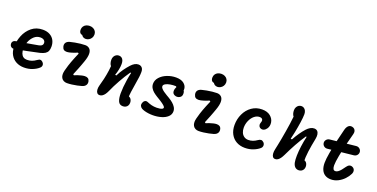

<svg xmlns="http://www.w3.org/2000/svg" viewBox="-22 -1654 5004 2548"><g transform="rotate(20 2480.0 -380.0)"><path d="M80.9 -200.1Q80.9 -281.5 112.9 -361.4Q144.8 -441.3 209 -493.8Q273.2 -546.2 364.8 -546.2Q423.9 -546.2 465 -523Q506.2 -499.9 526.5 -460.7Q546.9 -421.4 546.9 -373.2Q546.9 -335.1 536.4 -310.8Q525.9 -286.5 501.2 -270.6Q476.6 -254.7 432.6 -243.6Q389.8 -232.8 259.6 -207Q129.3 -181.1 94.4 -175.8Q67.9 -171.6 50.5 -184.2Q33.2 -196.8 29.8 -220.2Q26.1 -244.8 40.2 -261Q54.2 -277.1 81.6 -280.9Q121.6 -287.2 145.2 -291Q168.9 -294.9 209.4 -301.6Q266.4 -311.2 297.7 -316.8Q329 -322.5 380.2 -331.8Q401.7 -336 414.4 -343.2Q427.1 -350.4 432.6 -360.5Q438.2 -370.5 438.2 -384.3Q438.2 -399 430.8 -411.1Q423.3 -423.2 407.8 -430.7Q392.2 -438.2 369.2 -438.2Q318.2 -438.2 280.9 -404Q243.7 -369.8 224.2 -319.9Q204.7 -270 204.7 -224.5Q204.7 -183.2 215.6 -154.9Q226.5 -126.6 247.7 -112Q268.8 -97.5 299.6 -97.5Q335.9 -97.5 366.8 -108.5Q397.8 -119.6 428.6 -141.8Q443.2 -152.3 454.3 -156.5Q465.5 -160.6 477.3 -157.6Q489.2 -154.7 502.5 -141.9Q521.1 -123.7 521.1 -101.5Q521.1 -79.3 502 -62.1Q468.8 -31.3 415 -9.6Q361.2 12.1 296.4 12.1Q234.2 12.1 185.2 -14.1Q136.2 -40.3 108.6 -88.5Q80.9 -136.6 80.9 -200.1Z M811.7 -83.7Q811.7 -103.8 818.8 -134.5Q825.9 -165.2 840.8 -212.2Q850 -240.9 860.5 -269.5Q870.9 -298.1 882.6 -326.6Q891.2 -347.8 900 -368.6Q908.9 -389.4 917.5 -409.3L904.7 -419.2Q871.8 -404.4 830.7 -391.4Q789.5 -378.3 762.9 -377.2Q734.7 -376.6 718.2 -388.2Q701.8 -399.8 694.8 -427.5Q687 -459.4 701.8 -482.4Q716.6 -505.4 753.8 -515.7Q782.8 -523.6 820.8 -530.6Q858.8 -537.6 896.6 -541.8Q934.3 -545.9 962.4 -545.9Q1000.7 -545.9 1025 -522.2Q1049.2 -498.4 1049.2 -450.7Q1049.2 -431.4 1043.6 -403Q1038 -374.7 1025.3 -339.4Q1016.3 -313.7 1005.8 -285.3Q995.2 -256.9 984.3 -228.8Q961.8 -170.8 943 -127.8L955.4 -117.9Q966.3 -122.3 978.8 -126.9Q991.2 -131.5 1004.8 -136.6Q1029.8 -144.9 1053.9 -150.7Q1078.1 -156.5 1097 -157.1Q1124.3 -158 1141.8 -147Q1159.2 -136 1165.2 -111.3Q1172.9 -80 1158 -56Q1143.1 -32 1107 -21Q1080.5 -13.1 1045.4 -5.7Q1010.3 1.8 972.8 6.5Q935.3 11.3 903.1 11.3Q878.5 11.3 857.7 1Q836.9 -9.4 824.3 -30.9Q811.7 -52.3 811.7 -83.7ZM873.6 -714.8 906.2 -662.6Q872 -652.4 852.5 -668Q833.1 -683.6 833.1 -718Q833.1 -745 846.5 -765Q859.8 -785.1 882.3 -795.4Q904.8 -805.8 931.6 -805.8Q958.9 -805.8 981 -794.7Q1003.1 -783.7 1015.6 -764Q1028.2 -744.4 1028.2 -718.8Q1028.2 -690.8 1014.5 -669.2Q1000.9 -647.8 979.9 -636.3Q958.9 -624.8 937.4 -624.8Q915.4 -624.8 898.3 -635.5Q881.2 -646.2 874.1 -666.8Q866.9 -687.2 873.6 -714.8Z M1621.5 -106.2Q1621.5 -146.9 1625.8 -196.4Q1630.2 -245.8 1638.6 -299.7Q1647 -353.6 1659.3 -405.6L1648.2 -408.9Q1596.4 -334.7 1546.8 -245.5Q1497.1 -156.3 1465.2 -82.3L1464 -79.8Q1450.9 -50.8 1435.9 -30.4Q1420.9 -10 1403.1 1.8Q1385.3 13.5 1365.4 13.5Q1341.4 13.5 1328.4 -3.6Q1315.3 -20.7 1313.9 -48.5Q1312.4 -76.2 1321.7 -109Q1335.9 -158.8 1347.7 -208.5Q1362.5 -273.8 1371.3 -338.2Q1380.2 -402.7 1380.2 -466.2L1408.1 -387.5Q1389.9 -387.5 1377.5 -400.7Q1365.2 -413.9 1358.8 -435.6Q1352.4 -457.3 1352.4 -482.2Q1352.4 -507.5 1362.9 -527.2Q1373.3 -546.8 1391.2 -557.8Q1409 -568.7 1429.8 -568.7Q1451.5 -568.7 1467.5 -557.8Q1483.5 -547 1492.2 -526Q1500.8 -504.9 1500.8 -475Q1500.8 -439.7 1492.2 -395.9Q1483.5 -352.2 1468.6 -311.2L1486.6 -308.3Q1514.3 -364.2 1546 -408.7Q1577.8 -453.2 1612.4 -491Q1635.8 -516.8 1661.4 -531.5Q1687 -546.1 1713.9 -546.1Q1732.9 -546.1 1748.5 -538Q1764.2 -529.8 1773.8 -512.1Q1783.4 -494.3 1783.4 -466.8Q1783.4 -431.8 1778.5 -393.4Q1773.5 -355 1762.7 -289.9Q1750.5 -219.6 1743.9 -168Q1737.2 -116.4 1737.2 -66.2L1721.2 -106.1Q1740.3 -106.1 1754.4 -95.5Q1768.5 -84.9 1775.8 -67.6Q1783 -50.2 1783 -30.5Q1783 -7.4 1773.3 9.9Q1763.6 27.2 1746.1 36.7Q1728.7 46.2 1706.3 46.2Q1657.8 46.2 1639.7 5.2Q1621.5 -35.8 1621.5 -106.2Z M1960.1 -9.8Q1943.4 -19.2 1933.6 -37.4Q1923.8 -55.5 1930.8 -79.1Q1938.2 -104.6 1956.5 -117.1Q1974.8 -129.6 1999.2 -118.8Q2030.6 -105.1 2063 -97.1Q2095.5 -89.1 2134.7 -89.1Q2158.7 -89.1 2179.2 -92.6Q2199.7 -96.1 2212.4 -103.3Q2225.2 -110.6 2225.2 -121.8Q2225.2 -134.2 2205 -152.1Q2184.8 -169.9 2149.7 -192.5Q2134 -202 2126.6 -206.7Q2119.2 -211.4 2104.1 -220.4L2091.3 -228Q2058.8 -248.2 2035.5 -267.6Q2012.3 -287 1996.9 -313.3Q1981.4 -339.7 1981.4 -372.2Q1981.4 -423.2 2018.8 -465Q2056.2 -506.8 2116.7 -530.9Q2177.2 -554.9 2241.8 -554.9Q2312.7 -554.9 2351.1 -525.2Q2389.5 -495.4 2394.2 -453.7Q2399 -412 2375.8 -378.9L2381.3 -437Q2394.8 -429.5 2400.3 -416.1Q2405.8 -402.8 2405.8 -382.4Q2405.8 -342.6 2372.5 -326.3Q2339.2 -310 2305.8 -324.5Q2272.2 -338.9 2272.2 -375.8Q2272.2 -386.2 2273.6 -394.5Q2275 -402.8 2277.8 -410.3Q2280.3 -418 2283.2 -423.8Q2286 -429.6 2288.5 -435.4L2279.3 -445.3Q2237.8 -446.9 2198.4 -440.1Q2159.1 -433.3 2133.9 -418.5Q2108.7 -403.8 2108.7 -383.2Q2108.7 -368 2122.5 -352.1Q2136.3 -336.2 2157.3 -321.1Q2178.3 -306.1 2207.3 -288.9Q2215.6 -284.1 2220.2 -281.6Q2224.8 -279.1 2232.6 -274.2L2240.8 -269.4Q2277.2 -247.8 2303.3 -225.2Q2329.5 -202.7 2345.7 -176Q2361.8 -149.2 2361.8 -119.5Q2361.8 -74.4 2327.5 -42.2Q2293.1 -10 2237.5 6.1Q2182 22.2 2119.5 22.2Q2087.9 22.2 2057.6 18.2Q2027.3 14.2 2002.2 6.9Q1977 -0.3 1960.1 -9.8Z M2671.7 -83.7Q2671.7 -103.8 2678.8 -134.5Q2685.9 -165.2 2700.8 -212.2Q2710 -240.9 2720.5 -269.5Q2730.9 -298.1 2742.6 -326.6Q2751.2 -347.8 2760 -368.6Q2768.9 -389.4 2777.5 -409.3L2764.7 -419.2Q2731.8 -404.4 2690.7 -391.4Q2649.5 -378.3 2622.9 -377.2Q2594.7 -376.6 2578.2 -388.2Q2561.8 -399.8 2554.8 -427.5Q2547 -459.4 2561.8 -482.4Q2576.6 -505.4 2613.8 -515.7Q2642.8 -523.6 2680.8 -530.6Q2718.8 -537.6 2756.6 -541.8Q2794.3 -545.9 2822.4 -545.9Q2860.7 -545.9 2885 -522.2Q2909.2 -498.4 2909.2 -450.7Q2909.2 -431.4 2903.6 -403Q2898 -374.7 2885.3 -339.4Q2876.3 -313.7 2865.8 -285.3Q2855.2 -256.9 2844.3 -228.8Q2821.8 -170.8 2803 -127.8L2815.4 -117.9Q2826.3 -122.3 2838.8 -126.9Q2851.2 -131.5 2864.8 -136.6Q2889.8 -144.9 2913.9 -150.7Q2938.1 -156.5 2957 -157.1Q2984.3 -158 3001.8 -147Q3019.2 -136 3025.2 -111.3Q3032.9 -80 3018 -56Q3003.1 -32 2967 -21Q2940.5 -13.1 2905.4 -5.7Q2870.3 1.8 2832.8 6.5Q2795.3 11.3 2763.1 11.3Q2738.5 11.3 2717.7 1Q2696.9 -9.4 2684.3 -30.9Q2671.7 -52.3 2671.7 -83.7ZM2733.6 -714.8 2766.2 -662.6Q2732 -652.4 2712.5 -668Q2693.1 -683.6 2693.1 -718Q2693.1 -745 2706.5 -765Q2719.8 -785.1 2742.3 -795.4Q2764.8 -805.8 2791.6 -805.8Q2818.9 -805.8 2841 -794.7Q2863.1 -783.7 2875.6 -764Q2888.2 -744.4 2888.2 -718.8Q2888.2 -690.8 2874.5 -669.2Q2860.9 -647.8 2839.9 -636.3Q2818.9 -624.8 2797.4 -624.8Q2775.4 -624.8 2758.3 -635.5Q2741.2 -646.2 2734.1 -666.8Q2726.9 -687.2 2733.6 -714.8Z M3184.8 -228.4Q3184.8 -312.1 3219 -385.2Q3253.1 -458.3 3315.9 -502.5Q3378.7 -546.8 3460.6 -546.8Q3535 -546.8 3578.1 -511.2Q3621.2 -475.8 3629.3 -426.2Q3637.3 -376.6 3613.7 -339Q3595.8 -311.8 3572.2 -302Q3548.8 -292.3 3526.8 -302.2Q3505.4 -311.5 3499.1 -333.6Q3492.8 -355.8 3502.8 -379.2Q3509.6 -395.8 3508.2 -409.8Q3506.9 -423.8 3495.8 -432.5Q3484.8 -441.3 3462.8 -441.3Q3423.4 -441.3 3388.6 -412.5Q3353.8 -383.6 3332.9 -336.1Q3312 -288.6 3312 -235.6Q3312 -198.9 3324.8 -168.7Q3337.7 -138.5 3363.1 -120.8Q3388.6 -103 3423.9 -103Q3456.2 -103 3486.4 -113.8Q3516.6 -124.6 3543.7 -144.1Q3567.5 -161.1 3585.8 -161.2Q3604.2 -161.4 3623.1 -143.3Q3633.5 -132.9 3637.7 -118.4Q3641.9 -103.8 3638 -88.8Q3634.2 -73.8 3621.6 -62.2Q3587.4 -31.3 3533.6 -9.9Q3479.8 11.6 3414.8 11.6Q3348.5 11.6 3296.4 -16.9Q3244.2 -45.4 3214.5 -99.8Q3184.8 -154.2 3184.8 -228.4Z M4107.3 -32.6Q4099.8 -69.1 4101.1 -129.4Q4102.5 -189.8 4112 -262Q4121.5 -334.2 4138.2 -405.6L4128.2 -408.9Q4079.2 -338.4 4031.6 -251.5Q3984 -164.6 3945.2 -82.3Q3930.8 -52.2 3915.7 -31.2Q3900.6 -10.2 3883.3 1.6Q3866 13.4 3846.2 13.4Q3822.2 13.4 3810 -3.6Q3797.8 -20.6 3796 -48.3Q3794.2 -76 3801.7 -109Q3807.8 -135.7 3815.8 -175.6Q3823.8 -215.6 3833.2 -264.5Q3855.8 -387.2 3871.3 -495.3Q3886.8 -603.4 3886.8 -664.5L3914.8 -585.8Q3896.6 -585.8 3884.2 -599Q3871.8 -612.2 3865.5 -634Q3859.1 -655.7 3859.1 -680.5Q3859.1 -705.8 3869.5 -725.5Q3879.8 -745.2 3897.5 -756.1Q3915.2 -767 3935.8 -767Q3957 -767 3973.2 -755.5Q3989.4 -744.1 3998.4 -723.7Q4007.4 -703.2 4007.4 -677.5Q4007.4 -634.6 3996.5 -559.7Q3985.5 -484.8 3971 -412.7Q3956.6 -340.7 3948 -311.2L3966.8 -308.3Q3995.9 -362.2 4029 -409.7Q4062 -457.2 4093 -491Q4116.4 -516.4 4142.4 -531.2Q4168.3 -546.1 4195.8 -546.1Q4224.4 -546.1 4240.9 -530Q4257.4 -513.8 4261.5 -485.6Q4265.6 -457.4 4258.4 -421.2Q4237 -315.9 4225.7 -230.9Q4214.3 -145.8 4217.2 -66.2L4201.2 -106.1Q4220.3 -106.1 4234.4 -95.5Q4248.5 -84.9 4255.8 -67.5Q4263 -50 4263 -30Q4263 -7.2 4253.2 10Q4243.5 27.2 4226.4 36.7Q4209.3 46.2 4188.3 46.2Q4156.8 46.2 4136 25.7Q4115.2 5.2 4107.3 -32.6Z M4479.8 -164.1Q4479.8 -217.5 4495.2 -305.8Q4510.6 -394.2 4531.8 -486.8Q4552.9 -579.3 4575.2 -664.8Q4585.8 -705.9 4608.1 -725.8Q4630.4 -745.8 4662.4 -738.9Q4680.4 -734.9 4693.2 -723.4Q4705.9 -711.9 4710.1 -692.8Q4714.2 -673.7 4706.8 -648.3Q4689.5 -586.9 4667.1 -496.1Q4644.7 -405.2 4627.5 -315.4Q4610.2 -225.5 4610.2 -177.7Q4610.2 -145.1 4619.7 -127Q4629.2 -109 4650.6 -109Q4669.2 -109 4688.5 -122.8Q4707.7 -136.7 4725.1 -157.8Q4742.5 -178.9 4763.8 -209.5L4765.2 -211.5Q4782.8 -236.9 4803.8 -243.8Q4824.8 -250.6 4846.8 -239.6Q4871.2 -227.3 4877.5 -202.8Q4883.7 -178.2 4870.7 -151Q4851.2 -110.1 4815 -72Q4778.9 -34 4731.3 -9.8Q4683.7 14.3 4632.8 14.3Q4583.8 14.3 4549.3 -6.6Q4514.9 -27.5 4497.4 -67.6Q4479.8 -107.7 4479.8 -164.1ZM4378.1 -409.1Q4376.3 -425.8 4383.7 -441.1Q4391.1 -456.4 4404.9 -466.5Q4418.7 -476.6 4435.5 -478.4L4799.4 -517.2Q4816.7 -519 4832.2 -512Q4847.7 -505.1 4857.8 -491.4Q4868 -477.7 4869.8 -460.8Q4871.7 -443.6 4864.4 -428.1Q4857.1 -412.7 4843 -402.6Q4829 -392.6 4811.2 -390.8L4447.9 -352.2Q4430.8 -350.3 4415.5 -357.4Q4400.1 -364.5 4390 -378.2Q4379.9 -391.8 4378.1 -409.1Z"/></g></svg>

Font: Monaspace Radon Var
Style: Regular
Weight: 400
Designer: Riley Cran and the Lettermatic Team
Version: Version 1.000 (Monaspace Radon Var)